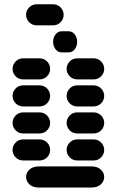

<svg xmlns="http://www.w3.org/2000/svg" viewBox="-20 -881 540 888"><path d="M159.2 -13.7H403.3Q430.7 -13.7 446.3 -28.3Q461.9 -43 461.9 -62.5Q461.9 -82 446.3 -96.7Q430.7 -111.3 403.3 -111.3H159.2Q131.8 -111.3 116.2 -96.7Q100.6 -82 100.6 -62.5Q100.6 -43 116.2 -28.3Q131.8 -13.7 159.2 -13.7ZM87.9 -138.7H162.1Q183.6 -138.7 197.8 -153.3Q211.9 -168 211.9 -187.5Q211.9 -207 197.8 -221.7Q183.6 -236.3 162.1 -236.3H87.9Q66.4 -236.3 52.2 -221.7Q38.1 -207 38.1 -187.5Q38.1 -168 52.2 -153.3Q66.4 -138.7 87.9 -138.7ZM337.9 -138.7H412.1Q433.6 -138.7 447.8 -153.3Q461.9 -168 461.9 -187.5Q461.9 -207 447.8 -221.7Q433.6 -236.3 412.1 -236.3H337.9Q316.4 -236.3 302.2 -221.7Q288.1 -207 288.1 -187.5Q288.1 -168 302.2 -153.3Q316.4 -138.7 337.9 -138.7ZM87.9 -263.7H162.1Q183.6 -263.7 197.8 -278.3Q211.9 -293 211.9 -312.5Q211.9 -332 197.8 -346.7Q183.6 -361.3 162.1 -361.3H87.9Q66.4 -361.3 52.2 -346.7Q38.1 -332 38.1 -312.5Q38.1 -293 52.2 -278.3Q66.4 -263.7 87.9 -263.7ZM337.9 -263.7H412.1Q433.6 -263.7 447.8 -278.3Q461.9 -293 461.9 -312.5Q461.9 -332 447.8 -346.7Q433.6 -361.3 412.1 -361.3H337.9Q316.4 -361.3 302.2 -346.7Q288.1 -332 288.1 -312.5Q288.1 -293 302.2 -278.3Q316.4 -263.7 337.9 -263.7ZM87.9 -388.7H162.1Q183.6 -388.7 197.8 -403.3Q211.9 -418 211.9 -437.5Q211.9 -457 197.8 -471.7Q183.6 -486.3 162.1 -486.3H87.9Q66.4 -486.3 52.2 -471.7Q38.1 -457 38.1 -437.5Q38.1 -418 52.2 -403.3Q66.4 -388.7 87.9 -388.7ZM337.9 -388.7H412.1Q433.6 -388.7 447.8 -403.3Q461.9 -418 461.9 -437.5Q461.9 -457 447.8 -471.7Q433.6 -486.3 412.1 -486.3H337.9Q316.4 -486.3 302.2 -471.7Q288.1 -457 288.1 -437.5Q288.1 -418 302.2 -403.3Q316.4 -388.7 337.9 -388.7ZM87.9 -513.7H162.1Q183.6 -513.7 197.8 -528.3Q211.9 -543 211.9 -562.5Q211.9 -582 197.8 -596.7Q183.6 -611.3 162.1 -611.3H87.9Q66.4 -611.3 52.2 -596.7Q38.1 -582 38.1 -562.5Q38.1 -543 52.2 -528.3Q66.4 -513.7 87.9 -513.7ZM337.9 -513.7H412.1Q433.6 -513.7 447.8 -528.3Q461.9 -543 461.9 -562.5Q461.9 -582 447.8 -596.7Q433.6 -611.3 412.1 -611.3H337.9Q316.4 -611.3 302.2 -596.7Q288.1 -582 288.1 -562.5Q288.1 -543 302.2 -528.3Q316.4 -513.7 337.9 -513.7ZM264.6 -638.7H297.9Q314.5 -638.7 325.7 -653.3Q336.9 -668 336.9 -687.5Q336.9 -707 325.7 -721.7Q314.5 -736.3 297.9 -736.3H264.6Q248 -736.3 236.8 -721.7Q225.6 -707 225.6 -687.5Q225.6 -668 236.8 -653.3Q248 -638.7 264.6 -638.7ZM150.4 -763.7H224.6Q246.1 -763.7 260.3 -778.3Q274.4 -793 274.4 -812.5Q274.4 -832 260.3 -846.7Q246.1 -861.3 224.6 -861.3H150.4Q128.9 -861.3 114.7 -846.7Q100.6 -832 100.6 -812.5Q100.6 -793 114.7 -778.3Q128.9 -763.7 150.4 -763.7Z"/></svg>

Font: Workbench
Style: Regular
Weight: 400
Designer: Jens Kutilek
Foundry: Jens Kutilek
Version: Version 2.001